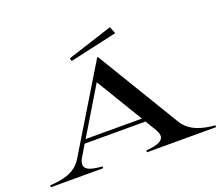

<svg xmlns="http://www.w3.org/2000/svg" viewBox="-139 -1085 1498 1293"><g transform="rotate(-20 610.0 -438.5)"><path d="M18 -13V0H393V-13C311 -19 235 -34 284 -117L332 -198H768L817 -117C863 -37 789 -20 707 -13V0H1202V-13C1119 -20 1024 -40 974 -123L616 -715H610L249 -119C196 -31 102 -20 18 -13ZM349 -225 550 -559 752 -225ZM780 -827 760 -877 435 -772 440 -751Z"/></g></svg>

Font: Sprat Extended Medium
Style: Regular
Weight: 500
Width: 9
Designer: Ethan Nakache
Foundry: Collletttivo
Version: Version 2.000;Glyphs 3.2 (3217)